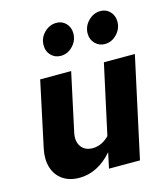

<svg xmlns="http://www.w3.org/2000/svg" viewBox="-114 -856 834 952"><g transform="rotate(-15 303.0 -380.0)"><path d="M177 6Q126 6 91.5 -18Q57 -42 44 -84Q31 -126 42 -179L114 -516H273L209 -219Q199 -175 218.5 -147Q238 -119 278 -119Q301 -119 322 -128.5Q343 -138 363 -158L441 -516H600L488 0H329L346 -80Q310 -38 267 -16Q224 6 177 6ZM244 -602Q214 -602 194 -622.5Q174 -643 174 -674Q174 -712 201 -739Q228 -766 264 -766Q293 -766 312.5 -745.5Q332 -725 332 -694Q332 -657 305.5 -629.5Q279 -602 244 -602ZM470 -602Q441 -602 420.5 -622.5Q400 -643 400 -674Q400 -711 427 -738.5Q454 -766 490 -766Q519 -766 538.5 -745.5Q558 -725 558 -694Q558 -657 531.5 -629.5Q505 -602 470 -602Z"/></g></svg>

Font: Red Hat Text VF
Style: Italic
Weight: 300
Italic angle: -12°
Designer: Pentagram, MCKL
Foundry: Pentagram, MCKL
Version: Version 1.023